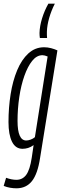

<svg xmlns="http://www.w3.org/2000/svg" viewBox="-32 -800 333 1040"><path d="M-12 207 1 163Q31 174 57 174Q90 174 110 147Q130 120 140 54L150 -14Q135 -3 120 1.5Q105 6 90 6Q52 6 33 -32.5Q14 -71 14 -139Q14 -217 25.5 -289.5Q37 -362 61 -419.5Q85 -477 121.5 -510.5Q158 -544 207 -544Q226 -544 245 -539Q264 -534 279 -527L185 56Q172 142 141 181Q110 220 57 220Q41 220 23 217Q5 214 -12 207ZM226 -494Q209 -501 198 -501Q167 -501 142.5 -470.5Q118 -440 100 -389Q82 -338 72.5 -274.5Q63 -211 63 -145Q63 -39 110 -39Q121 -39 134.5 -44Q148 -49 157 -57ZM223 -594H184Q183 -600 182.5 -607Q182 -614 182 -621Q183 -659 196 -701Q209 -743 230 -780H265Q246 -743 234.5 -703Q223 -663 222 -628Q222 -619 222 -610.5Q222 -602 223 -594Z"/></svg>

Font: Georama ExtraCondensed Light
Style: Italic
Weight: 300
Width: 2
Italic angle: -9°
Designer: Jean-Baptiste Levee
Foundry: Production Type
Version: Version 1.000